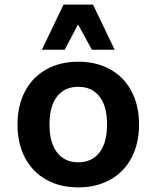

<svg xmlns="http://www.w3.org/2000/svg" viewBox="-20 -802 680 834"><path d="M56 -261Q56 -343 88.5 -405Q121 -467 181 -500.5Q241 -534 320 -534Q399 -534 459 -500.5Q519 -467 551.5 -405Q584 -343 584 -261Q584 -179 551.5 -117Q519 -55 459 -21.5Q399 12 320 12Q241 12 181 -21.5Q121 -55 88.5 -117Q56 -179 56 -261ZM445 -261Q445 -341 412 -383Q379 -425 320 -425Q261 -425 228 -383Q195 -341 195 -261Q195 -182 228 -139.5Q261 -97 320 -97Q379 -97 412 -139.5Q445 -182 445 -261ZM256 -782H384L478 -586H379L319 -696L261 -586H162Z"/></svg>

Font: AmikoBold
Style: Bold
Weight: 700
Designer: Pablo Impallari, Rodrigo Fuenzalida, Andres Torresi
Foundry: Impallari Type
Version: Version 1.000; ttfautohint (v1.3)